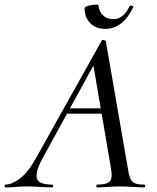

<svg xmlns="http://www.w3.org/2000/svg" viewBox="-58 -811 680 831"><path d="M-34 0Q-38 0 -38 -6Q-38 -12 -34 -12Q-8 -12 27 -37.5Q62 -63 98 -127L382 -635Q384 -639 391.5 -637.5Q399 -636 400 -633L495 -84Q499 -57 505 -41Q511 -25 524.5 -18.5Q538 -12 566 -12Q570 -12 570 -6Q570 0 566 0Q542 0 517 -2Q492 -4 462 -4Q433 -4 410 -2Q387 0 362 0Q359 0 359 -6Q359 -12 362 -12Q406 -12 418 -27Q430 -42 422 -84L344 -541L378 -585L129 -131Q103 -84 100.5 -58Q98 -32 115.5 -22Q133 -12 168 -12Q172 -12 172 -6Q172 0 167 0Q147 0 117 -2Q87 -4 58 -4Q29 -4 10.5 -2Q-8 0 -34 0ZM215 -319 231 -342H418L420 -319ZM399 -686Q356 -686 332 -711.5Q308 -737 308 -775Q308 -780 317 -783.5Q326 -787 338 -789Q350 -791 359 -791Q368 -791 368 -788Q371 -761 388 -744.5Q405 -728 432 -728Q453 -728 470.5 -741Q488 -754 503 -784Q506 -789 513 -786Q520 -783 519 -781Q498 -735 467 -710.5Q436 -686 399 -686Z"/></svg>

Font: Cormorant Medium
Style: Italic
Weight: 500
Italic angle: -10°
Designer: Christian Thalmann (Catharsis Fonts)
Foundry: Catharsis Fonts
Version: Version 4.000